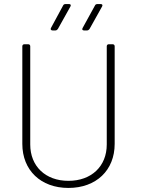

<svg xmlns="http://www.w3.org/2000/svg" viewBox="-20 -918 699 946"><path d="M239 -768H253C258 -768 262 -771 265 -775L327 -886C331 -893 328 -898 320 -898H303C298 -898 293 -896 291 -891L231 -780C227 -773 232 -768 239 -768ZM394 -768H409C414 -768 418 -771 421 -775L483 -886C487 -893 484 -898 476 -898H460C455 -898 450 -896 448 -891L387 -780C383 -773 386 -768 394 -768ZM317 8C454 8 545 -79 545 -209V-690C545 -696 541 -700 535 -700H516C510 -700 506 -696 506 -690V-206C506 -99 431 -27 317 -27C204 -27 129 -99 129 -206V-690C129 -696 125 -700 119 -700H100C94 -700 90 -696 90 -690V-209C90 -79 181 8 317 8Z"/></svg>

Font: Barlow ExtraLight
Style: Regular
Weight: 275
Designer: Jeremy Tribby
Foundry: Tribby Type
Version: Version 1.422;hotconv 1.0.109;makeotfexe 2.5.65596